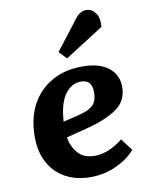

<svg xmlns="http://www.w3.org/2000/svg" viewBox="-90 -877 752 958"><g transform="rotate(-10 285.5 -398.5)"><path d="M345 -537Q431 -537 477.5 -500.5Q524 -464 524 -403Q524 -333 470 -294Q416 -255 315 -229L209 -202Q215 -156 245 -121.5Q275 -87 330 -87Q400 -87 473 -145L519 -84Q483 -42 422 -14Q361 14 293 14Q219 14 164.5 -16Q110 -46 80.5 -101Q51 -156 51 -232Q51 -326 87.5 -394Q124 -462 190 -499.5Q256 -537 345 -537ZM381 -401Q381 -464 326 -464Q277 -464 244.5 -419Q212 -374 206 -282L285 -301Q333 -312 357 -333Q381 -354 381 -401ZM357 -778Q369 -794 382.5 -802.5Q396 -811 413 -811Q442 -811 460 -785.5Q478 -760 474 -715L278 -590L241 -628Z"/></g></svg>

Font: Literata 7pt
Style: Bold Italic
Weight: 700
Italic angle: -2°
Designer: Latin by Veronika Burian and Jose Scaglione. Greek by Irene Vlachou. Cyrillic by Vera Evstafieva
Foundry: TypeTogether
Version: Version 3.002